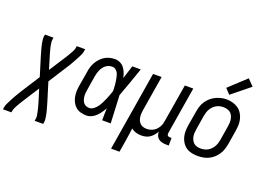

<svg xmlns="http://www.w3.org/2000/svg" viewBox="-159 -1121 2292 1669"><g transform="rotate(20 987.0 -287.0)"><path d="M-26 205 -23 187Q-21 170 -13.5 154.5Q-6 139 1.5 124Q9 109 17 94Q25 79 33.5 64Q42 49 51 34.5Q60 20 69 5L179 -167L126 -339Q122 -353 118 -367Q114 -381 110 -395Q106 -409 102.5 -423Q99 -437 96.5 -451.5Q94 -466 92 -481Q90 -496 92 -512L95 -530H174L171 -512Q169 -498 170.5 -485Q172 -472 174.5 -459Q177 -446 180 -433.5Q183 -421 186.5 -408.5Q190 -396 193.5 -383.5Q197 -371 201 -359L233 -253L307 -368Q314 -379 322 -391Q330 -403 337 -414.5Q344 -426 351 -438Q358 -450 365 -462Q372 -474 378 -486.5Q384 -499 386 -512L389 -530H467L464 -512Q462 -495 455 -479.5Q448 -464 440 -449Q432 -434 424 -419Q416 -404 407.5 -389Q399 -374 390.5 -359.5Q382 -345 372 -330L262 -158L315 14Q319 28 323 42Q327 56 331 70Q335 84 338.5 98Q342 112 344.5 126.5Q347 141 349 156Q351 171 349 187L346 205H267L270 187Q273 173 271 160Q269 147 266.5 134Q264 121 261 108.5Q258 96 255 83.5Q252 71 248 58.5Q244 46 241 34L208 -72L134 43Q127 54 119.5 66Q112 78 104.5 89.5Q97 101 90 113Q83 125 76.5 137Q70 149 64 161.5Q58 174 55 187L52 205Z M674 8Q647 8 620.5 1Q594 -6 574.5 -22.5Q555 -39 543 -62Q531 -85 526 -111Q521 -137 522 -164.5Q523 -192 528 -219L550 -349Q553 -373 560 -396.5Q567 -420 579.5 -441.5Q592 -463 609.5 -482Q627 -501 648.5 -514Q670 -527 694 -532.5Q718 -538 742 -538Q767 -538 789.5 -527Q812 -516 826.5 -497Q841 -478 850 -455Q859 -432 864 -408Q874 -439 883.5 -469.5Q893 -500 903 -530H981Q957 -462 933.5 -393.5Q910 -325 884 -257Q888 -193 890 -128.5Q892 -64 896 0H817Q817 -28 817.5 -55.5Q818 -83 819 -110Q807 -89 792.5 -68.5Q778 -48 760 -30.5Q742 -13 719.5 -2.5Q697 8 674 8ZM674 -62Q695 -62 714 -76.5Q733 -91 746 -109Q759 -127 769 -147Q779 -167 788 -187.5Q797 -208 804.5 -228.5Q812 -249 819 -270Q819 -284 818.5 -299Q818 -314 816.5 -328.5Q815 -343 813 -358Q811 -373 808 -387Q805 -401 801 -415Q797 -429 789 -440.5Q781 -452 769 -460Q757 -468 742 -468Q726 -468 711 -463.5Q696 -459 683 -449Q670 -439 660 -425.5Q650 -412 643.5 -397.5Q637 -383 633 -368Q629 -353 626 -338L605 -208Q602 -192 600.5 -175.5Q599 -159 600.5 -143.5Q602 -128 606.5 -113Q611 -98 620 -86Q629 -74 643.5 -68Q658 -62 674 -62Z M974 205 1095 -530H1174L1121 -208Q1118 -191 1117 -174Q1116 -157 1118 -140.5Q1120 -124 1126.5 -109Q1133 -94 1144.5 -83Q1156 -72 1171.5 -67Q1187 -62 1204 -62Q1220 -62 1235.5 -65.5Q1251 -69 1265.5 -77Q1280 -85 1291.5 -97Q1303 -109 1311.5 -123Q1320 -137 1324.5 -152.5Q1329 -168 1331 -183L1389 -530H1467L1395 -93Q1394 -87 1395 -80.5Q1396 -74 1399.5 -70Q1403 -66 1408.5 -64Q1414 -62 1421 -62H1436V8H1409Q1390 8 1372 3.5Q1354 -1 1340 -12Q1326 -23 1319.5 -40.5Q1313 -58 1314 -76Q1304 -58 1290 -41.5Q1276 -25 1258.5 -13Q1241 -1 1220.5 3.5Q1200 8 1180 8Q1154 8 1129.5 0.5Q1105 -7 1087 -23Q1083 8 1078.5 39.5Q1074 71 1069 102L1052 205Z M1702 8Q1674 8 1646 2Q1618 -4 1596 -19Q1574 -34 1559 -57Q1544 -80 1537 -106.5Q1530 -133 1530.5 -162Q1531 -191 1536 -219L1558 -349Q1562 -375 1570 -399.5Q1578 -424 1592.5 -446.5Q1607 -469 1628 -487.5Q1649 -506 1673 -517.5Q1697 -529 1722 -535Q1747 -541 1773 -541Q1802 -541 1829 -533.5Q1856 -526 1878.5 -511Q1901 -496 1916 -473Q1931 -450 1938 -423.5Q1945 -397 1944.5 -368Q1944 -339 1939 -311L1918 -181Q1913 -155 1905 -130.5Q1897 -106 1882.5 -83.5Q1868 -61 1847.5 -42.5Q1827 -24 1803 -12.5Q1779 -1 1753 3.5Q1727 8 1702 8ZM1704 -62Q1721 -62 1737.5 -65.5Q1754 -69 1769.5 -77.5Q1785 -86 1797.5 -99Q1810 -112 1819 -127.5Q1828 -143 1833 -159Q1838 -175 1841 -192L1862 -322Q1865 -340 1866 -357.5Q1867 -375 1864 -391.5Q1861 -408 1853.5 -423.5Q1846 -439 1833 -449Q1820 -459 1803.5 -463.5Q1787 -468 1769 -468Q1752 -468 1735.5 -464Q1719 -460 1704 -451.5Q1689 -443 1676.5 -430Q1664 -417 1655.5 -402Q1647 -387 1642 -370.5Q1637 -354 1634 -338L1613 -208Q1610 -190 1609 -172.5Q1608 -155 1611 -138.5Q1614 -122 1621.5 -107Q1629 -92 1641 -81.5Q1653 -71 1669.5 -66.5Q1686 -62 1704 -62ZM1779 -586 1734 -634 1890 -779 1946 -721Z"/></g></svg>

Font: Iosevka Curly Oblique
Style: Regular
Weight: 400
Italic angle: -9°
Monospace: yes
Designer: Belleve Invis
Foundry: Belleve Invis
Version: Version 11.1.0; ttfautohint (v1.8.3)